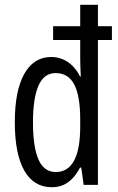

<svg xmlns="http://www.w3.org/2000/svg" viewBox="-20 -780 499 810"><path d="M198.7 9.8Q122.1 9.8 82.3 -60.5Q42.5 -130.9 42.5 -264.2Q42.5 -397.5 82.5 -468.5Q122.6 -539.6 196.3 -539.6Q222.2 -539.6 245.1 -529.8Q268.1 -520 286.4 -501.7Q304.7 -483.4 317.4 -457.5H320.8Q319.8 -479 319.1 -497.3Q318.4 -515.6 318.4 -530.8V-611.3H204.1V-669.4H318.4V-759.8H393.1V-669.4H452.1V-611.3H393.1V0H333L322.8 -72.8H317.4Q303.7 -46.4 286.6 -28.1Q269.5 -9.8 248 0Q226.6 9.8 198.7 9.8ZM215.3 -54.2Q266.1 -54.2 292.2 -101.8Q318.4 -149.4 318.4 -247.1V-274.9Q318.4 -375.5 293.2 -423.6Q268.1 -471.7 214.4 -471.7Q165.5 -471.7 142.3 -418.7Q119.1 -365.7 119.1 -263.2Q119.1 -160.2 142.3 -107.2Q165.5 -54.2 215.3 -54.2Z"/></svg>

Font: Open Sans Condensed
Style: Regular
Weight: 400
Width: 3
Designer: Monotype Design Team
Foundry: Monotype Imaging Inc.
Version: Version 3.000